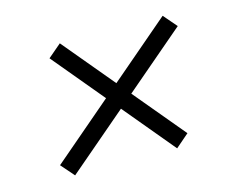

<svg xmlns="http://www.w3.org/2000/svg" viewBox="-71 -604 790 643"><g transform="rotate(-15 324.5 -282.5)"><path d="M470.2 -62 135.3 -463.9 181.6 -503.4 516.6 -102.1ZM116.7 -63 76.7 -108.9 538.1 -503.4 578.1 -457Z"/></g></svg>

Font: Inter 16pt Light
Style: Italic
Weight: 300
Italic angle: -9.3988°
Version: Version 4.001;git-66647c0bb